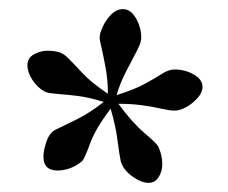

<svg xmlns="http://www.w3.org/2000/svg" viewBox="-20 -731 498 420"><path d="M106 -358Q75 -358 75 -388Q75 -402 81.5 -421Q88 -440 101 -447Q115 -454 145 -468.5Q175 -483 207 -508Q175 -518 151 -521Q127 -524 111 -525Q100 -526 92 -527Q84 -528 79 -530Q62 -539 51 -556Q40 -573 40 -588Q40 -604 54 -612Q68 -620 84 -620Q98 -620 108.5 -617Q119 -614 129 -604Q141 -592 160.5 -571Q180 -550 216 -526Q216 -556 211 -583Q206 -610 202 -627Q200 -635 199 -640.5Q198 -646 198 -649Q198 -658 205 -673Q212 -688 223.5 -699.5Q235 -711 249 -711Q266 -711 277.5 -691Q289 -671 289 -648Q289 -638 279 -619Q269 -600 256 -575Q243 -550 235 -523Q274 -535 297.5 -548Q321 -561 335 -570Q349 -579 362 -579Q385 -579 404 -568Q423 -557 423 -541Q423 -529 412.5 -517Q402 -505 388 -497Q374 -489 361 -489Q357 -489 350 -490Q343 -491 334 -493Q317 -497 292.5 -500.5Q268 -504 239 -504Q269 -463 295.5 -440.5Q322 -418 326 -411Q335 -392 335 -372Q335 -356 327 -343.5Q319 -331 305 -331Q289 -331 269 -345.5Q249 -360 244 -379Q241 -393 237 -424.5Q233 -456 222 -493Q189 -450 177 -417Q165 -384 160 -379Q149 -369 134.5 -363.5Q120 -358 106 -358Z"/></svg>

Font: Tiro Devanagari Sanskrit
Style: Regular
Weight: 400
Designer: Devanagari: John Hudson & Fiona Ross. Latin: John Hudson.
Foundry: Tiro Typeworks Ltd.
Version: Version 1.52